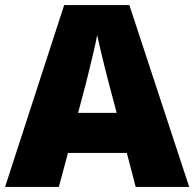

<svg xmlns="http://www.w3.org/2000/svg" viewBox="-20 -737 766 757"><path d="M515 0 480 -134H248L212 0H0L233 -717H490L726 0ZM409 -409Q404 -428 395 -463.5Q386 -499 377 -537Q368 -575 363 -599Q359 -575 350.5 -539Q342 -503 333.5 -468Q325 -433 319 -409L288 -292H440Z"/></svg>

Font: Noto Sans Lao Black
Style: Regular
Weight: 900
Designer: Monotype Design Team
Foundry: Monotype Imaging Inc.
Version: Version 2.003; ttfautohint (v1.8.4.7-5d5b)